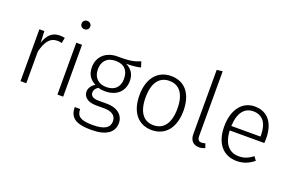

<svg xmlns="http://www.w3.org/2000/svg" viewBox="-113 -1183 2762 1819"><g transform="rotate(20 1268.0 -274.0)"><path d="M307 -534C235 -534 187 -492 160 -406L155 -523H105V0H163V-320C191 -427 230 -479 302 -479C320 -479 334 -477 348 -473L359 -528C346 -532 328 -534 307 -534Z M505 -753C479 -753 462 -734 462 -711C462 -688 479 -669 505 -669C532 -669 549 -688 549 -711C549 -734 532 -753 505 -753ZM535 -523H477V0H535Z M1116 -568C1065 -547 1027 -532 887 -534C772 -534 695 -462 695 -357C695 -287 723 -241 783 -210C747 -187 726 -156 726 -121C726 -71 768 -29 855 -29H940C1014 -29 1058 2 1058 58C1058 120 1012 157 890 157C765 157 727 128 726 55H672C672 159 732 205 890 205C1043 205 1117 149 1117 55C1117 -23 1053 -79 949 -79H864C801 -79 781 -102 781 -133C781 -157 796 -179 821 -193C841 -186 864 -183 889 -183C1007 -183 1078 -253 1078 -355C1078 -427 1044 -471 989 -497C1052 -498 1098 -502 1134 -512ZM887 -489C976 -489 1019 -438 1019 -356C1019 -273 972 -225 887 -225C807 -225 755 -273 755 -357C755 -434 798 -489 887 -489Z M1431 -534C1294 -534 1209 -429 1209 -261C1209 -93 1291 11 1430 11C1568 11 1652 -94 1652 -263C1652 -434 1570 -534 1431 -534ZM1431 -485C1532 -485 1591 -410 1591 -263C1591 -113 1530 -38 1430 -38C1330 -38 1271 -114 1271 -261C1271 -411 1332 -485 1431 -485Z M1908 11C1930 11 1951 5 1967 -3L1952 -46C1941 -41 1928 -39 1915 -39C1887 -39 1873 -56 1873 -90V-743L1815 -736V-88C1815 -21 1853 11 1908 11Z M2478 -281C2478 -435 2410 -534 2274 -534C2146 -534 2065 -424 2065 -257C2065 -89 2149 11 2287 11C2356 11 2409 -13 2458 -53L2431 -90C2385 -56 2347 -38 2290 -38C2200 -38 2134 -97 2127 -239H2476C2477 -249 2478 -265 2478 -281ZM2421 -284H2127C2133 -426 2194 -486 2276 -486C2375 -486 2421 -413 2421 -299Z"/></g></svg>

Font: FiraGO Light
Style: Regular
Weight: 300
Designer: bBox Type
Foundry: bBox Type GmbH
Version: Version 1.001;PS 001.001;hotconv 1.0.88;makeotf.lib2.5.64775